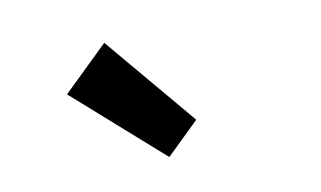

<svg xmlns="http://www.w3.org/2000/svg" viewBox="-42 -999 710 425"><g transform="rotate(-10 313.0 -787.0)"><path d="M110 -826 211 -924 382 -721 309 -650Z"/></g></svg>

Font: SpoqaHanSans-Bold
Style: Regular
Weight: 700
Designer: [Spoqa Han Sans] Dong-huui Kim \uAE40 \uB3D9 \uD718   [Noto Sans] Ryoko NISHIZUKA \u897F \u585A \u6DBC \u5B50  (kana & i
Foundry: Spoqa (http://www.spoqa-han-sans.com)
Version: Version 2.000